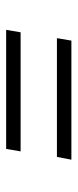

<svg xmlns="http://www.w3.org/2000/svg" viewBox="166 -556 252 624"><g transform="rotate(-90 292.0 -244.0)"><path d="M120 -350H507L499 -303H112ZM94 -185H480L472 -138H85Z"/></g></svg>

Font: Grenze Light
Style: Italic
Weight: 300
Italic angle: -10°
Designer: Renata Polastri
Foundry: Omnibus-Type
Version: Version 1.002; ttfautohint (v1.8)